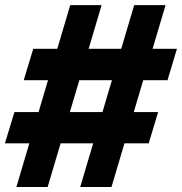

<svg xmlns="http://www.w3.org/2000/svg" viewBox="-27 -748 728 768"><path d="M293.9 0 509.8 -727.5H635.3L418.9 0ZM-7.3 -174.8 30.8 -299.8H605.5L567.9 -174.8ZM38.6 0 253.9 -727.5H379.4L163.6 0ZM67.9 -427.2 106 -552.7H680.7L643.1 -427.2Z"/></svg>

Font: Inter 28pt ExtraBold
Style: Italic
Weight: 800
Italic angle: -9.3988°
Designer: Rasmus Andersson
Foundry: rsms
Version: Version 4.001;git-66647c0bb